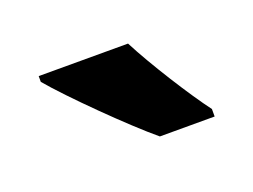

<svg xmlns="http://www.w3.org/2000/svg" viewBox="-43 -843 413 313"><g transform="rotate(-20 163.5 -686.0)"><path d="M195 -766H40V-756C70 -720 152 -639 192 -606H287V-619C262 -652 217 -723 195 -766Z"/></g></svg>

Font: Noto Sans Thai Looped Condensed
Style: Bold
Weight: 700
Width: 3
Designer: Sasikarn Vongin, Ben Mitchell
Foundry: The Fontpad Ltd
Version: Version 1.001